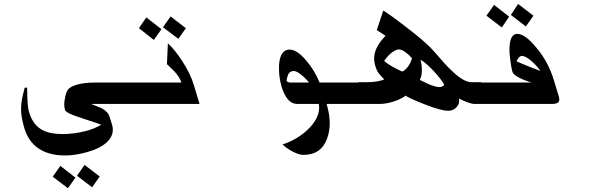

<svg xmlns="http://www.w3.org/2000/svg" viewBox="-20 -536 3150 990"><path d="M450.2 0Q450.2 0 502.9 21.5Q537.1 39.1 544.9 66.4L557.6 106.4Q573.2 158.2 530.3 198.2Q494.1 230.5 426.8 249Q367.2 265.6 315.4 265.6Q226.6 265.6 171.9 224.6Q126 190.4 106.4 127.9Q90.8 75.2 88.9 38.1Q87.9 2.9 93.8 -27.3Q94.7 -35.2 107.4 -84H120.1Q120.1 -42 122.1 -9.3Q124 23.4 129.9 42Q149.4 108.4 199.2 134.8Q239.3 155.3 301.8 155.3Q361.3 155.3 422.9 139.6Q468.8 127 502 107.4Q480.5 98.6 427.2 81.5Q374 64.5 352.5 55.7Q318.4 42 315.4 31.2Q307.6 5.9 314.5 -27.3Q319.3 -55.7 328.1 -70.3Q337.9 -87.9 375.5 -99.1Q413.1 -110.4 471.7 -110.4H597.7L630.9 0ZM369.1 379.9 330.1 434.6 252 375 291 319.3ZM494.1 374 455.1 429.7 377 370.1 416 314.5Z M812.5 -385.7 773.4 -330.1 696.3 -390.6 734.4 -446.3ZM938.5 -390.6 899.4 -335.9 820.3 -395.5 859.4 -451.2ZM980.5 -94.7 1008.8 0H613.3L580.1 -110.4H915Q907.2 -137.7 880.9 -166Q872.1 -175.8 840.8 -205.1L845.7 -312.5Q880.9 -280.3 918 -223.6Q961.9 -157.2 980.5 -94.7Z M1872.1 0H1664.1Q1695.3 103.5 1666 179.7Q1635.7 262.7 1543.9 262.7Q1523.4 262.7 1492.2 247.1Q1460.9 231.4 1436.5 209Q1519.5 181.6 1576.2 123Q1634.8 60.5 1624 0H1512.7Q1459 0 1431.6 -89.8Q1416 -143.6 1418.9 -202.1Q1424.8 -280.3 1472.7 -280.3Q1510.7 -280.3 1556.6 -226.6Q1600.6 -176.8 1627.9 -110.4H1838.9ZM1573.2 -110.4Q1554.7 -133.8 1533.2 -150.4Q1509.8 -169.9 1494.1 -169.9Q1477.5 -169.9 1466.8 -154.3Q1460.9 -140.6 1457 -119.1Q1460 -115.2 1465.3 -112.8Q1470.7 -110.4 1478.5 -110.4Z M2270.5 -99.6Q2252.9 -129.9 2218.8 -167Q2180.7 -208 2148.4 -228.5Q2155.3 -203.1 2155.3 -172.9Q2155.3 -142.6 2144.5 -124Q2184.6 -104.5 2193.4 -100.6Q2228.5 -86.9 2246.1 -86.9Q2253.9 -86.9 2261.7 -90.8Q2269.5 -94.7 2270.5 -99.6ZM2104.5 -235.4Q2088.9 -253.9 2069.8 -267.6Q2050.8 -281.2 2036.1 -281.2Q2021.5 -281.2 1996.1 -261.7Q1974.6 -243.2 1960.9 -221.7Q1980.5 -204.1 2019.5 -183.6Q2033.2 -176.8 2053.7 -167Q2066.4 -170.9 2081.1 -189.5Q2097.7 -210.9 2104.5 -235.4ZM2410.2 -112.3H2461.9L2496.1 0H2426.8Q2414.1 0 2390.6 -8.3Q2367.2 -16.6 2346.7 -28.3Q2351.6 -2.9 2334.5 16.1Q2317.4 35.2 2291 35.2Q2253.9 35.2 2169.9 2Q2094.7 -27.3 2070.3 -43Q2060.5 -32.2 2024.4 -17.6Q1978.5 0 1935.5 0H1860.4L1826.2 -112.3H1875Q1900.4 -112.3 1923.8 -116.2Q1947.3 -120.1 1960.9 -127Q1941.4 -146.5 1931.6 -159.7Q1921.9 -172.9 1915 -196.3Q1900.4 -243.2 1921.9 -288.1Q1936.5 -319.3 1967.8 -351.6L1922.9 -380.9L1956.1 -481.4Q1959 -481.4 2006.8 -447.3Q2066.4 -403.3 2114.3 -365.2Q2181.6 -311.5 2214.8 -274.4Q2280.3 -198.2 2304.7 -175.8Q2369.1 -112.3 2410.2 -112.3Z M2861.3 -39.1Q2867.2 -18.6 2859.4 -9.3Q2851.6 0 2824.2 0H2479.5L2446.3 -110.4H2718.8Q2718.8 -110.4 2676.8 -126Q2627.9 -146.5 2622.1 -166Q2617.2 -181.6 2611.3 -224.6Q2603.5 -281.2 2609.4 -315.4Q2617.2 -361.3 2647.5 -361.3Q2687.5 -361.3 2745.1 -291Q2808.6 -215.8 2836.9 -119.1ZM2766.6 -169.9Q2743.2 -203.1 2715.3 -225.6Q2687.5 -248 2669.9 -248Q2664.1 -248 2656.2 -240.2Q2648.4 -232.4 2643.6 -219.7Q2660.2 -211.9 2715.8 -189.5Q2751 -175.8 2766.6 -169.9ZM2605.5 -450.2 2567.4 -394.5 2488.3 -455.1 2527.3 -510.7ZM2730.5 -455.1 2691.4 -399.4 2614.3 -459 2651.4 -515.6Z"/></svg>

Font: Thabit-Bold-Oblique
Style: Bold Oblique
Weight: 700
Designer: Regenerated by Nadim Shaikli
Foundry: MAK Alagha
Version: 0.01